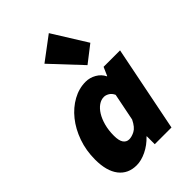

<svg xmlns="http://www.w3.org/2000/svg" viewBox="-249 -944 1056 1056"><g transform="rotate(-45 279.0 -416.0)"><path d="M366 -569 204 -742 340 -844 464 -645ZM168 12Q102 12 65 -35.5Q28 -83 28 -172Q28 -243 50 -305Q72 -367 109 -413Q146 -459 194 -485.5Q242 -512 294 -512Q326 -512 355 -495.5Q384 -479 398 -450H400L422 -500H550L450 0H320V-62H318Q285 -27 244.5 -7.5Q204 12 168 12ZM240 -118Q260 -118 284 -130.5Q308 -143 328 -184L360 -344Q351 -364 335.5 -373Q320 -382 306 -382Q284 -382 264 -368Q244 -354 228.5 -329Q213 -304 203.5 -269Q194 -234 194 -192Q194 -153 206.5 -135.5Q219 -118 240 -118Z"/></g></svg>

Font: TypoPRO Source Sans Pro
Style: Italic
Weight: 900
Italic angle: -11°
Designer: Paul D. Hunt
Foundry: Adobe Systems Incorporated
Version: Version 1.075;PS 2.000;hotconv 1.0.86;makeotf.lib2.5.63406